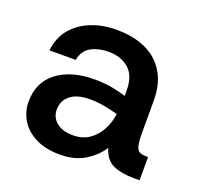

<svg xmlns="http://www.w3.org/2000/svg" viewBox="-98 -613 751 730"><g transform="rotate(20 277.5 -248.0)"><path d="M214 12Q156 12 115.5 -8.5Q75 -29 54.5 -63Q34 -97 34 -137Q34 -216 91 -259Q148 -302 241 -302Q283 -302 316 -295.5Q349 -289 370 -282V-305Q370 -363 338.5 -391Q307 -419 255 -419Q216 -419 186 -403Q156 -387 148 -347H42Q48 -401 78.5 -436.5Q109 -472 155 -490Q201 -508 255 -508Q363 -508 421.5 -454Q480 -400 480 -305V-175Q480 -137 484.5 -120Q489 -103 499.5 -98.5Q510 -94 528 -94H533V0H509Q459 0 425.5 -15Q392 -30 379 -75Q355 -38 314 -13Q273 12 214 12ZM236 -74Q274 -74 301 -92.5Q328 -111 344.5 -141.5Q361 -172 365 -207Q343 -213 313 -219Q283 -225 252 -225Q199 -225 172 -203Q145 -181 145 -145Q145 -114 169 -94Q193 -74 236 -74Z"/></g></svg>

Font: Host Grotesk Light Medium
Style: Regular
Weight: 500
Version: Version 1.003